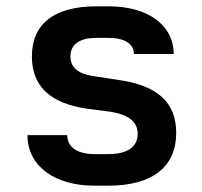

<svg xmlns="http://www.w3.org/2000/svg" viewBox="-20 -579 640 608"><path d="M323 9C464 9 538 -52 538 -158C538 -256 477 -309 354 -326L276 -338C228 -345 203 -365 203 -400C203 -438 231 -459 285 -459H323C374 -459 404 -441 404 -408H530C530 -499 449 -559 324 -559H286C152 -559 81 -504 81 -400C81 -306 139 -252 254 -235L331 -225C386 -216 416 -194 416 -155C416 -115 385 -91 323 -91H280C226 -91 193 -112 193 -151H67C67 -53 153 9 279 9Z"/></svg>

Font: Tekne LDO
Style: Bold
Weight: 700
Monospace: yes
Designer: Alessio Laiso, Mario Rullo, Paolo Rosset
Foundry: Alessio Laiso
Version: Version 1.000;hotconv 1.0.109;makeotfexe 2.5.65596